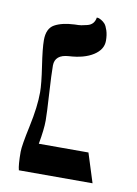

<svg xmlns="http://www.w3.org/2000/svg" viewBox="-69 -601 464 649"><g transform="rotate(10 163.0 -277.0)"><path d="M65.9 -272Q65.9 -300.8 56.9 -360.4Q47.9 -419.9 47.9 -448.2Q47.9 -488.3 73 -502.2Q98.1 -516.1 141.1 -518.1Q155.3 -518.1 164.1 -519.5Q172.9 -521 184.3 -523.9Q195.8 -526.9 202.4 -534.4Q209 -542 210.9 -554.2Q212.9 -554.2 216.1 -553.7Q219.2 -553.2 226.6 -549.1Q233.9 -544.9 239.5 -538.6Q245.1 -532.2 250 -517.1Q254.9 -502 254.9 -481.9Q254.9 -452.1 223.9 -432.1Q192.9 -412.1 140.1 -409.2Q93.3 -406.2 92.8 -369.1Q92.8 -340.3 96.9 -273.2Q101.1 -206.1 101.1 -181.2Q101.1 -150.4 91.8 -100.1H262.2L293.9 0H41Q36.1 -18.1 36.1 -63Q36.1 -84 51 -153.1Q65.9 -222.2 65.9 -272Z"/></g></svg>

Font: Linux Libertine Display
Style: Regular
Weight: 400
Designer: Philipp H. Poll
Foundry: Philipp H. Poll
Version: Version 5.0.9